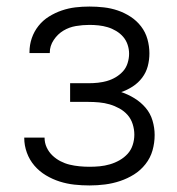

<svg xmlns="http://www.w3.org/2000/svg" viewBox="-20 -558 540 586"><path d="M253 8Q277 8 300.5 5Q324 2 346.5 -5.5Q369 -13 389 -25.5Q409 -38 424 -57Q439 -76 445.5 -99Q452 -122 452 -146Q452 -168 445.5 -190Q439 -212 424.5 -229Q410 -246 390.5 -258Q371 -270 350 -277Q368 -283 385 -294Q402 -305 414 -321Q426 -337 431 -356Q436 -375 436 -395Q436 -417 430 -438.5Q424 -460 410.5 -477.5Q397 -495 378.5 -507Q360 -519 339.5 -526Q319 -533 297 -535.5Q275 -538 253 -538Q231 -538 210 -535.5Q189 -533 168.5 -526Q148 -519 129.5 -507.5Q111 -496 97.5 -479Q84 -462 77 -441.5Q70 -421 70 -399Q70 -398 70 -397.5Q70 -397 70 -396H132Q132 -396 132 -396.5Q132 -397 132 -398Q132 -418 144 -436Q156 -454 173.5 -464.5Q191 -475 211.5 -478.5Q232 -482 253 -482Q267 -482 281 -480.5Q295 -479 308.5 -475Q322 -471 334.5 -463.5Q347 -456 356 -445.5Q365 -435 369.5 -421.5Q374 -408 374 -394Q374 -380 369.5 -365.5Q365 -351 355.5 -340.5Q346 -330 333.5 -322.5Q321 -315 307 -311Q293 -307 279 -305.5Q265 -304 250 -304H194V-247H250Q266 -247 282.5 -245.5Q299 -244 314.5 -239.5Q330 -235 344.5 -227Q359 -219 369.5 -207Q380 -195 385 -179Q390 -163 390 -147Q390 -131 385 -115.5Q380 -100 369.5 -88.5Q359 -77 345 -69Q331 -61 315.5 -56.5Q300 -52 284.5 -50.5Q269 -49 253 -49Q238 -49 222.5 -50.5Q207 -52 192.5 -55.5Q178 -59 164.5 -66Q151 -73 140 -83.5Q129 -94 122.5 -108Q116 -122 116 -138Q116 -138 116 -138Q116 -138 116 -138H54Q54 -138 54 -137.5Q54 -137 54 -137Q54 -114 62 -92Q70 -70 85 -52.5Q100 -35 120 -23Q140 -11 162 -4Q184 3 207 5.5Q230 8 253 8Z"/></svg>

Font: Iosevka SS09 Light
Style: Regular
Weight: 300
Monospace: yes
Designer: Belleve Invis
Foundry: Belleve Invis
Version: Version 5.2.1; ttfautohint (v1.8.3)